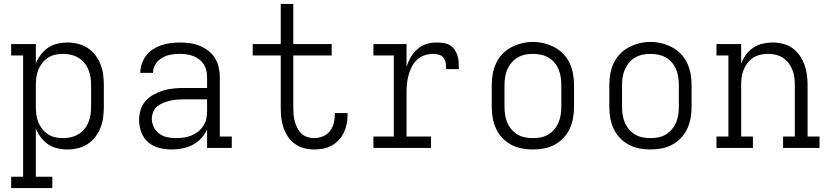

<svg xmlns="http://www.w3.org/2000/svg" viewBox="-20 -755 4240 980"><path d="M37 205V147H98V-472H37V-530H163V-430Q172 -454 188 -475.5Q204 -497 225.5 -511.5Q247 -526 272.5 -532Q298 -538 324 -538Q351 -538 378 -531.5Q405 -525 427.5 -510Q450 -495 466.5 -473.5Q483 -452 493 -426.5Q503 -401 506.5 -374Q510 -347 510 -320V-210Q510 -183 506.5 -156Q503 -129 493 -103.5Q483 -78 466.5 -56.5Q450 -35 427.5 -20Q405 -5 378 1.5Q351 8 324 8Q298 8 272.5 2Q247 -4 225.5 -18.5Q204 -33 188 -54.5Q172 -76 163 -100V147H247V205ZM301 -50Q321 -50 341.5 -54.5Q362 -59 379.5 -69.5Q397 -80 410 -95.5Q423 -111 431 -130Q439 -149 442 -169.5Q445 -190 445 -210V-320Q445 -340 442 -360.5Q439 -381 431 -400Q423 -419 410 -434.5Q397 -450 379.5 -460.5Q362 -471 341.5 -475.5Q321 -480 301 -480Q281 -480 261 -475.5Q241 -471 224.5 -460Q208 -449 195.5 -433Q183 -417 175.5 -398.5Q168 -380 165.5 -360Q163 -340 163 -320V-210Q163 -190 165.5 -170Q168 -150 175.5 -131.5Q183 -113 195.5 -97Q208 -81 224.5 -70Q241 -59 261 -54.5Q281 -50 301 -50Z M856 8Q825 8 793 0Q761 -8 737 -28.5Q713 -49 701.5 -79.5Q690 -110 690 -142Q690 -169 698 -195Q706 -221 724 -240.5Q742 -260 765.5 -273Q789 -286 814.5 -293.5Q840 -301 867 -303.5Q894 -306 920 -306H1037V-362Q1037 -380 1033 -396.5Q1029 -413 1019.5 -427.5Q1010 -442 996 -452.5Q982 -463 966 -469Q950 -475 933 -477.5Q916 -480 898 -480Q875 -480 851.5 -476Q828 -472 807.5 -460Q787 -448 774 -427.5Q761 -407 761 -383H696Q696 -407 704 -430Q712 -453 726.5 -472Q741 -491 761.5 -504Q782 -517 804.5 -524.5Q827 -532 851 -535Q875 -538 898 -538Q924 -538 949.5 -534.5Q975 -531 998.5 -521.5Q1022 -512 1042.5 -496.5Q1063 -481 1076.5 -459.5Q1090 -438 1096 -413Q1102 -388 1102 -362V-58H1163V0H1037V-94Q1026 -69 1006.5 -48.5Q987 -28 963 -15.5Q939 -3 911.5 2.5Q884 8 856 8ZM879 -50Q899 -50 919 -53Q939 -56 957.5 -63.5Q976 -71 991.5 -83.5Q1007 -96 1018 -113Q1029 -130 1033 -149.5Q1037 -169 1037 -189V-248H920Q902 -248 884 -246.5Q866 -245 848.5 -241Q831 -237 814 -230.5Q797 -224 783 -212.5Q769 -201 762 -184Q755 -167 755 -149Q755 -127 765 -106Q775 -85 793.5 -72Q812 -59 834.5 -54.5Q857 -50 879 -50Z M1584 8Q1558 8 1532.5 1.5Q1507 -5 1486 -20Q1465 -35 1450.5 -56.5Q1436 -78 1427.5 -102Q1419 -126 1416 -152Q1413 -178 1413 -203V-472H1270V-530H1413V-735H1477V-530H1673V-472H1477V-203Q1477 -186 1478.5 -168.5Q1480 -151 1485 -134Q1490 -117 1498 -101Q1506 -85 1519 -73Q1532 -61 1549 -55.5Q1566 -50 1584 -50Q1606 -50 1628 -59Q1650 -68 1664 -86Q1678 -104 1683.5 -126Q1689 -148 1689 -171Q1689 -173 1689 -174.5Q1689 -176 1689 -178H1754Q1754 -176 1754 -173.5Q1754 -171 1754 -168Q1754 -145 1749.5 -122Q1745 -99 1735 -78Q1725 -57 1709 -40Q1693 -23 1673 -12Q1653 -1 1630 3.5Q1607 8 1584 8Z M1886 0V-58H1990V-472H1886V-530H2055V-414Q2063 -439 2076 -462Q2089 -485 2109 -503Q2129 -521 2154 -529.5Q2179 -538 2206 -538Q2223 -538 2241 -536Q2259 -534 2274 -525.5Q2289 -517 2299.5 -502.5Q2310 -488 2315 -471.5Q2320 -455 2321 -437.5Q2322 -420 2322 -402H2257Q2257 -417 2255 -432.5Q2253 -448 2244 -460Q2235 -472 2219.5 -476Q2204 -480 2189 -480Q2167 -480 2145 -472Q2123 -464 2107 -448.5Q2091 -433 2081 -412.5Q2071 -392 2065 -370Q2059 -348 2057 -325.5Q2055 -303 2055 -281V-58H2180V0Z M2700 8Q2671 8 2642.5 2.5Q2614 -3 2589 -16.5Q2564 -30 2544 -51Q2524 -72 2512 -98Q2500 -124 2495 -152.5Q2490 -181 2490 -210V-320Q2490 -349 2495 -377.5Q2500 -406 2512 -432Q2524 -458 2544 -479Q2564 -500 2589.5 -513.5Q2615 -527 2643 -534Q2671 -541 2700 -541Q2729 -541 2757 -534Q2785 -527 2810.5 -513.5Q2836 -500 2856 -479Q2876 -458 2888 -432Q2900 -406 2905 -377.5Q2910 -349 2910 -320V-210Q2910 -181 2905 -152.5Q2900 -124 2888 -98Q2876 -72 2856 -51Q2836 -30 2811 -16.5Q2786 -3 2757.5 2.5Q2729 8 2700 8ZM2700 -50Q2720 -50 2740.5 -54Q2761 -58 2778.5 -68.5Q2796 -79 2809.5 -95Q2823 -111 2831 -130Q2839 -149 2842 -169.5Q2845 -190 2845 -210V-320Q2845 -341 2842 -361.5Q2839 -382 2831 -401Q2823 -420 2809.5 -436Q2796 -452 2778 -462Q2760 -472 2739.5 -476Q2719 -480 2698 -480Q2678 -480 2658 -475.5Q2638 -471 2620.5 -460.5Q2603 -450 2590 -434Q2577 -418 2569 -399.5Q2561 -381 2558 -360.5Q2555 -340 2555 -320V-210Q2555 -190 2558 -169.5Q2561 -149 2569 -130Q2577 -111 2590.5 -95Q2604 -79 2621.5 -68.5Q2639 -58 2659.5 -54Q2680 -50 2700 -50Z M3300 8Q3271 8 3242.5 2.5Q3214 -3 3189 -16.5Q3164 -30 3144 -51Q3124 -72 3112 -98Q3100 -124 3095 -152.5Q3090 -181 3090 -210V-320Q3090 -349 3095 -377.5Q3100 -406 3112 -432Q3124 -458 3144 -479Q3164 -500 3189.5 -513.5Q3215 -527 3243 -534Q3271 -541 3300 -541Q3329 -541 3357 -534Q3385 -527 3410.5 -513.5Q3436 -500 3456 -479Q3476 -458 3488 -432Q3500 -406 3505 -377.5Q3510 -349 3510 -320V-210Q3510 -181 3505 -152.5Q3500 -124 3488 -98Q3476 -72 3456 -51Q3436 -30 3411 -16.5Q3386 -3 3357.5 2.5Q3329 8 3300 8ZM3300 -50Q3320 -50 3340.5 -54Q3361 -58 3378.5 -68.5Q3396 -79 3409.5 -95Q3423 -111 3431 -130Q3439 -149 3442 -169.5Q3445 -190 3445 -210V-320Q3445 -341 3442 -361.5Q3439 -382 3431 -401Q3423 -420 3409.5 -436Q3396 -452 3378 -462Q3360 -472 3339.5 -476Q3319 -480 3298 -480Q3278 -480 3258 -475.5Q3238 -471 3220.5 -460.5Q3203 -450 3190 -434Q3177 -418 3169 -399.5Q3161 -381 3158 -360.5Q3155 -340 3155 -320V-210Q3155 -190 3158 -169.5Q3161 -149 3169 -130Q3177 -111 3190.5 -95Q3204 -79 3221.5 -68.5Q3239 -58 3259.5 -54Q3280 -50 3300 -50Z M3637 0V-58H3698V-472H3637V-530H3763V-430Q3772 -454 3787.5 -475.5Q3803 -497 3824.5 -511.5Q3846 -526 3872 -532Q3898 -538 3923 -538Q3950 -538 3976.5 -531.5Q4003 -525 4024.5 -509.5Q4046 -494 4061.5 -472Q4077 -450 4086 -425Q4095 -400 4098.5 -373.5Q4102 -347 4102 -320V-58H4163V0H3977V-58H4037V-320Q4037 -340 4034.5 -360Q4032 -380 4024.5 -398.5Q4017 -417 4005 -433Q3993 -449 3976 -460Q3959 -471 3939.5 -475.5Q3920 -480 3900 -480Q3880 -480 3860.5 -475.5Q3841 -471 3824 -460Q3807 -449 3795 -433Q3783 -417 3775.5 -398.5Q3768 -380 3765.5 -360Q3763 -340 3763 -320V-58H3823V0Z"/></svg>

Font: Iosevka Curly Slab LtEx
Style: Regular
Weight: 300
Width: 7
Monospace: yes
Designer: Belleve Invis
Foundry: Belleve Invis
Version: Version 11.1.0; ttfautohint (v1.8.3)